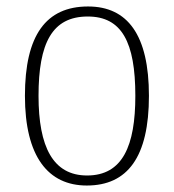

<svg xmlns="http://www.w3.org/2000/svg" viewBox="-20 -563 537 593"><path d="M248 10C374 10 440 -78 440 -267C440 -455 374 -543 252 -543C122 -543 57 -454 57 -267C57 -79 129 10 248 10ZM249 -21C144 -21 99 -109 99 -267C99 -430 141 -512 251 -512C356 -512 398 -433 398 -267C398 -113 359 -21 249 -21Z"/></svg>

Font: Noto Serif Myanmar SemiCondensed ExtraLight
Style: Regular
Weight: 200
Width: 4
Designer: Ben Mitchell and the Monotype Design Team
Foundry: Monotype Imaging Inc.
Version: Version 2.106